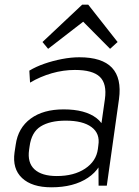

<svg xmlns="http://www.w3.org/2000/svg" viewBox="-20 -791 593 818"><path d="M399 -173 427 -369Q436 -434 405.5 -463.5Q375 -493 299 -493Q250 -493 201 -479Q152 -465 108 -439L105 -490Q133 -507 169 -519.5Q205 -532 244 -539.5Q283 -547 318 -547Q415 -547 457 -502.5Q499 -458 487 -369L435 0H400ZM199 7Q116 7 74 -32.5Q32 -72 42 -142L47 -175Q57 -246 110.5 -285.5Q164 -325 251 -325Q343 -325 391.5 -287.5Q440 -250 430 -180L425 -145Q415 -74 354.5 -33.5Q294 7 199 7ZM222 -41Q295 -41 342.5 -72.5Q390 -104 397 -156L399 -172Q407 -222 370 -249.5Q333 -277 260 -277Q193 -277 153.5 -252.5Q114 -228 106 -167L104 -153Q96 -98 127 -69.5Q158 -41 222 -41ZM161 -612 330 -771H356L481 -612L449 -583L324 -709H348L185 -583Z"/></svg>

Font: Pathway Extreme 8pt Thin
Style: Italic
Weight: 100
Italic angle: -8°
Designer: Eduardo Rodriguez Tunni
Foundry: Eduardo Rodriguez Tunni
Version: Version 1.000